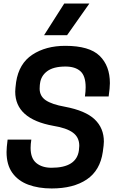

<svg xmlns="http://www.w3.org/2000/svg" viewBox="-20 -1052 661 1085"><path d="M485 -853ZM359 -853H229L343 -1032H485ZM272 13Q197 13 139.5 -8.5Q82 -30 49.5 -75.5Q17 -121 17 -193Q17 -217 23 -263H157Q153 -238 153 -216Q153 -157 185.5 -130.5Q218 -104 271 -104Q413 -104 426 -203Q427 -208 428 -228Q428 -276 392 -302.5Q356 -329 281 -341Q66 -380 66 -534Q66 -549 71 -588Q87 -693 163 -743Q239 -793 349 -793Q485 -793 543 -736.5Q601 -680 601 -582Q601 -556 594 -507H460Q464 -536 464 -559Q464 -623 434.5 -649.5Q405 -676 350 -676Q282 -676 246.5 -649.5Q211 -623 206 -579Q206 -576 205 -571.5Q204 -567 204 -551Q204 -509 238.5 -485.5Q273 -462 346 -449Q463 -427 515 -377.5Q567 -328 567 -252Q567 -235 561 -194Q546 -89 470.5 -38Q395 13 272 13Z"/></svg>

Font: Tanohe Sans SemiBold
Style: Italic
Weight: 600
Designer: Village Type and Design LLC & Cristiano Sobral
Foundry: Cooper Hewitt Smithsonian Design Museum
Version: Version 1.00;September 29, 2021;FontCreator 13.0.0.2655 64-b